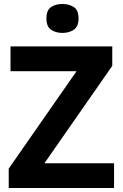

<svg xmlns="http://www.w3.org/2000/svg" viewBox="-20 -948 619 968"><path d="M555 0H24V-98L366 -589H33V-714H546V-616L204 -125H555ZM295 -928Q328 -928 352 -912.5Q376 -897 376 -855Q376 -814 352 -798Q328 -782 295 -782Q261 -782 237.5 -798Q214 -814 214 -855Q214 -897 237.5 -912.5Q261 -928 295 -928Z"/></svg>

Font: Noto Sans Ol Chiki
Style: Bold
Weight: 700
Designer: Monotype Design Team, Lewis McGuffie
Foundry: Monotype Imaging Inc.
Version: Version 2.003; ttfautohint (v1.8.4.7-5d5b)